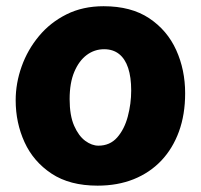

<svg xmlns="http://www.w3.org/2000/svg" viewBox="-20 -576 634 605"><path d="M29.4 -260Q29.4 -314 48.2 -366.6Q66.9 -419.2 102.7 -462.2Q138.4 -505.2 189.7 -530.8Q240.9 -556.4 306.4 -556.4Q393.2 -556.4 450.1 -518.5Q507 -480.6 535.2 -418.3Q563.4 -356.1 563.4 -282Q563.4 -215.2 543.9 -161.6Q524.3 -107.9 488.1 -69.7Q451.8 -31.6 401.2 -11.3Q350.6 9 287.4 9Q199.8 9 142.5 -28.9Q85.2 -66.9 57.3 -128Q29.4 -189.1 29.4 -260ZM199.4 -263.7Q199.4 -212 213.6 -179.8Q227.7 -147.7 248.5 -132.3Q269.3 -117 290.2 -117Q326.3 -117 349.2 -142.8Q372 -168.7 382.7 -209Q393.4 -249.3 393.4 -290.7Q393.4 -332.9 383.8 -361.8Q374.2 -390.7 355.2 -405.8Q336.1 -420.9 308.1 -420.9Q277.8 -420.9 253.4 -402.8Q229 -384.7 214.2 -349.8Q199.4 -314.9 199.4 -263.7Z"/></svg>

Font: Playpen Sans
Style: Regular
Weight: 400
Designer: Laura Meseguer, Veronika Burian, José Scaglione, Kostas Bartsokas, Vera Evstafieva, Tom Grace, Yorlmar Campos
Foundry: TypeTogether
Version: Version 2.000